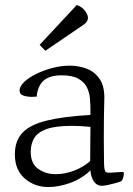

<svg xmlns="http://www.w3.org/2000/svg" viewBox="-20 -820 535 775"><path d="M391 -70Q371 -70 359 -87.5Q347 -105 345 -132Q309 -98 263 -81.5Q217 -65 175 -65Q120 -65 80 -99.5Q40 -134 40 -197Q40 -252 71 -284.5Q102 -317 169.5 -333.5Q237 -350 345 -356V-378Q345 -399 343 -423Q341 -447 330.5 -468Q320 -489 296 -502.5Q272 -516 229 -516Q180 -516 156 -494.5Q132 -473 128 -430Q124 -430 119 -429.5Q114 -429 109 -429Q91 -429 75 -434Q59 -439 59 -455Q59 -471 77 -488.5Q95 -506 125 -521Q155 -536 191 -545.5Q227 -555 262 -555Q298 -555 330.5 -542.5Q363 -530 383 -500Q403 -470 401 -417Q400 -389 399.5 -346.5Q399 -304 399 -262Q399 -231 399.5 -204Q400 -177 400 -158Q401 -131 406.5 -126.5Q412 -122 423 -123Q424 -123 424 -123L474 -126Q480 -126 480 -119Q480 -114 477.5 -104Q475 -94 470 -89Q464 -86 448.5 -81.5Q433 -77 416.5 -73.5Q400 -70 391 -70ZM344 -170 345 -308Q303 -312 270 -312Q204 -312 168 -299Q132 -286 118 -262.5Q104 -239 104 -207Q104 -160 134 -138.5Q164 -117 205 -117Q241 -117 278.5 -131Q316 -145 344 -170ZM317 -720 163 -615 140 -639 290 -800Q310 -793 322.5 -777Q335 -761 335 -748Q335 -732 317 -720Z"/></svg>

Font: Gowun Batang
Style: Regular
Weight: 400
Designer: Yanghee Ryu
Foundry: Yanghee Ryu
Version: Version 2.000